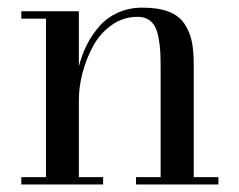

<svg xmlns="http://www.w3.org/2000/svg" viewBox="-20 -490 635 510"><path d="M36.6 -19.5H102.1V-440.4H36.6V-460H189.5V-314Q197.8 -345.2 210.9 -371.3Q224.1 -397.5 244.1 -420.4Q264.2 -443.4 293.5 -456.5Q322.8 -469.7 358.4 -469.7Q400.4 -469.7 428.2 -459Q456.1 -448.2 470.2 -426.5Q484.4 -404.8 489.5 -379.9Q494.6 -355 494.6 -319.3V-19.5H560.1V0H341.3V-19.5H406.7V-304.7Q406.7 -333 405.8 -351.8Q404.8 -370.6 401.1 -389.9Q397.5 -409.2 391.1 -420.4Q384.8 -431.6 373.3 -438.5Q361.8 -445.3 345.7 -445.3Q307.1 -445.3 276.1 -423.1Q245.1 -400.9 226.8 -366.7Q208.5 -332.5 199 -295.7Q189.5 -258.8 189.5 -224.6V-19.5H253.9V0H36.6Z"/></svg>

Font: Bodoni* 11pt
Style: Regular
Weight: 400
Version: Version 2.3